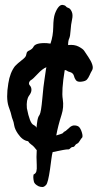

<svg xmlns="http://www.w3.org/2000/svg" viewBox="-20 -749 406 778"><path d="M255.9 -566.4Q281.2 -569.3 298.8 -560.1Q316.4 -550.8 321.3 -543Q326.2 -535.2 337.9 -518.1Q349.6 -501 354 -486.8Q358.4 -472.7 353 -463.9Q347.7 -455.1 342.8 -443.8Q337.9 -432.6 332 -426.3Q326.2 -419.9 309.6 -418Q293 -416 287.1 -424.8Q281.2 -433.6 280.3 -439.5Q277.3 -453.1 263.7 -457Q255.9 -459 253.4 -460.9Q251 -462.9 246.1 -464.8H242.2Q228.5 -380.9 234.4 -346.7Q239.3 -314.5 229.5 -284.2Q214.8 -238.3 208 -200.2Q213.9 -202.1 224.1 -205.1Q234.4 -208 236.3 -211.4Q238.3 -214.8 242.2 -216.3Q246.1 -217.8 250.5 -222.2Q254.9 -226.6 259.8 -230.5Q271.5 -242.2 284.2 -240.7Q296.9 -239.3 301.8 -232.9Q306.6 -226.6 309.6 -218.8Q316.4 -200.2 313.5 -192.4Q308.6 -187.5 303.2 -178.2Q297.9 -168.9 292.5 -167Q287.1 -165 283.7 -159.2Q280.3 -153.3 274.9 -153.3Q269.5 -153.3 264.6 -147.9Q259.8 -142.6 254.9 -143.6Q248 -144.5 193.4 -132.8Q190.4 -123 188 -103Q185.5 -83 182.6 -62.5Q174.8 -8.8 167 0Q159.2 8.8 151.9 8.8Q144.5 8.8 136.7 5.9Q119.1 -2.9 117.2 -13.7Q113.3 -31.2 116.2 -42Q125 -45.9 127.4 -54.7Q129.9 -63.5 128.9 -80.6Q127.9 -97.7 127.9 -113.3Q127.9 -128.9 128.9 -140.6Q127 -142.6 125.5 -144.5Q124 -146.5 119.1 -152.3Q114.3 -158.2 106.4 -163.6Q98.6 -168.9 93.8 -176.8Q71.3 -179.7 52.7 -207Q40 -225.6 37.6 -240.7Q35.2 -255.9 31.7 -263.7Q28.3 -271.5 25.9 -282.7Q23.4 -293.9 20.5 -301.3Q17.6 -308.6 14.6 -318.4Q3.9 -351.6 13.7 -411.1Q20.5 -455.1 41 -481.4Q52.7 -493.2 65.4 -502.9Q78.1 -512.7 82 -517.6Q85.9 -522.5 86.9 -529.8Q87.9 -537.1 91.3 -540Q94.7 -543 99.6 -544.9Q111.3 -550.8 115.2 -558.6Q123 -576.2 168.9 -574.2Q179.7 -573.2 184.6 -572.3Q195.3 -603.5 195.8 -639.6Q196.3 -675.8 202.6 -693.4Q209 -710.9 217.3 -720.7Q225.6 -730.5 234.9 -729Q244.1 -727.5 247.1 -723.1Q250 -718.8 257.3 -716.8Q264.6 -714.8 270.5 -702.1Q276.4 -689.5 272 -669.9Q267.6 -650.4 266.1 -626.5Q264.6 -602.5 260.7 -593.8Q255.9 -584 255.9 -566.4ZM88.9 -310.5Q100.6 -250 115.2 -243.2Q121.1 -240.2 125 -236.3L127.9 -231.4Q128.9 -238.3 129.4 -245.6Q129.9 -252.9 131.8 -262.2Q133.8 -271.5 135.7 -275.9Q137.7 -280.3 140.6 -284.2Q146.5 -293.9 151.4 -348.6Q156.2 -403.3 160.2 -426.8Q164.1 -450.2 165 -459.5Q166 -468.8 168 -476.6Q152.3 -470.7 132.8 -449.7Q113.3 -428.7 106.9 -425.3Q100.6 -421.9 98.1 -415Q95.7 -408.2 101.6 -401.9Q107.4 -395.5 107.4 -384.8Q107.4 -374 97.7 -361.3Q85.9 -344.7 88.9 -310.5Z"/></svg>

Font: Creepster
Style: Regular
Weight: 400
Designer: Font Diner, Inc
Foundry: Font Diner, Inc
Version: Version 1.002